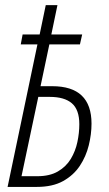

<svg xmlns="http://www.w3.org/2000/svg" viewBox="-20 -734 430 754"><path d="M9.8 0 127 -559.6H61.5L68.8 -598.6H135.7L159.7 -713.9H205.6L181.6 -598.6H302.7L293.9 -559.6H173.8L139.2 -395.5H185.1Q339.4 -395.5 339.4 -248.5Q339.4 -207 328.6 -163.3Q317.9 -119.6 293.5 -82.8Q269 -45.9 227.8 -22.9Q186.5 0 125 0ZM64.5 -42H126.5Q175.3 -42 207.5 -60.8Q239.7 -79.6 258.1 -110.1Q276.4 -140.6 283.9 -176.3Q291.5 -211.9 291.5 -246.1Q291.5 -303.2 262.2 -328.4Q232.9 -353.5 175.8 -353.5H130.4Z"/></svg>

Font: Open Sans Condensed Light
Style: Italic
Weight: 300
Width: 3
Italic angle: -12°
Designer: Monotype Design Team
Foundry: Monotype Imaging Inc.
Version: Version 3.000; ttfautohint (v1.8.4)